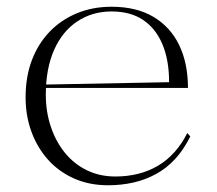

<svg xmlns="http://www.w3.org/2000/svg" viewBox="-20 -535 644 570"><path d="M311 -515Q385 -515 435.5 -485Q486 -455 512 -401Q538 -347 538 -274H116V-284L482 -291Q482 -357 462 -404Q442 -451 404.5 -476Q367 -501 311 -501Q254 -501 209.5 -471.5Q165 -442 140.5 -386.5Q116 -331 116 -254Q116 -203 131 -158.5Q146 -114 173 -81Q200 -48 238 -29.5Q276 -11 323 -11Q358 -11 390 -19Q422 -27 449 -43Q476 -59 498 -83.5Q520 -108 536 -140L545 -130Q525 -90 499.5 -62.5Q474 -35 442.5 -18Q411 -1 375.5 7Q340 15 301 15Q245 15 200 -5Q155 -25 123 -60.5Q91 -96 73.5 -143.5Q56 -191 56 -246Q56 -307 74.5 -356Q93 -405 127 -440.5Q161 -476 208 -495.5Q255 -515 311 -515Z"/></svg>

Font: Kalnia Light
Style: Regular
Weight: 300
Designer: Frida Medrano
Foundry: Frida Medrano
Version: Version 1.105